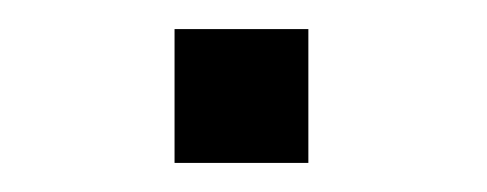

<svg xmlns="http://www.w3.org/2000/svg" viewBox="-20 -493 335 132"><path d="M100 -381V-473H192V-381Z"/></svg>

Font: Coval
Style: Light
Weight: 300
Foundry: Context Ltd
Version: Version 001.000